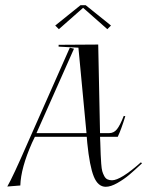

<svg xmlns="http://www.w3.org/2000/svg" viewBox="-20 -712 565 737"><path d="M289 -692H309L406 -614L392 -600L299 -682L206 -600L192 -614ZM58 0 8 4Q29 -32 86 -163L248 -529L264 -525L120 -201H312L281 -529L205 -533V-540L357 -541L364 -201H399Q417 -201 429 -216Q441 -231 455 -267L461 -266Q445 -214 432 -187H364L365 -164Q366 -134 366.5 -119Q367 -104 368.5 -84Q370 -64 372.5 -55Q375 -46 380 -36.5Q385 -27 392.5 -23.5Q400 -20 410 -20Q443 -20 521 -89L525 -85Q495 -57 475.5 -40.5Q456 -24 430.5 -9.5Q405 5 386 5Q356 5 340 -34.5Q324 -74 315 -163L313 -187H114L103 -164Q60 -67 58 0Z"/></svg>

Font: Kleymissky
Style: Regular
Weight: 500
Italic angle: -8°
Designer: gluk
Foundry: gluk
Version: Version 0.283